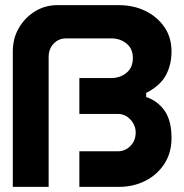

<svg xmlns="http://www.w3.org/2000/svg" viewBox="-20 -720 720 750"><path d="M444 10H290V-129H440Q469 -129 489.5 -150Q510 -171 510 -202Q510 -231 489.5 -253Q469 -275 440 -275H290V-415H414Q449 -415 474 -435.5Q499 -456 499 -493Q499 -530 474 -550Q449 -570 416 -570H238Q209 -570 189.5 -549.5Q170 -529 170 -497V10H30V-519Q30 -570 53.5 -610.5Q77 -651 116.5 -675.5Q156 -700 205 -700H443Q501 -700 547.5 -677.5Q594 -655 622 -614.5Q650 -574 650 -519Q650 -468 628.5 -427Q607 -386 551 -357V-341Q596 -326 623 -287.5Q650 -249 650 -181Q650 -123 622 -80Q594 -37 547.5 -13.5Q501 10 444 10Z"/></svg>

Font: Vina Sans
Style: Regular
Weight: 400
Designer: Andree Nguyen
Foundry: Nguyen Type Foundry
Version: Version 1.002; ttfautohint (v1.8.4.7-5d5b);gftools[0.9.28]